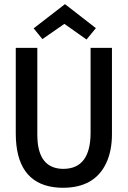

<svg xmlns="http://www.w3.org/2000/svg" viewBox="-20 -889 613 922"><path d="M517.6 -245.1V-659.2H415V-250Q414.1 -79.1 285.2 -78.1Q174.8 -78.1 161.1 -204.1Q159.2 -223.6 159.2 -245.1V-659.2H55.7V-249Q55.7 -15.6 238.3 9.8Q259.8 12.7 282.2 12.7Q433.6 12.7 489.3 -104.5Q517.6 -163.1 517.6 -245.1ZM292 -869.1 141.6 -752.9 183.6 -701.2 289.1 -774.4 395.5 -699.2 440.4 -753.9Z"/></svg>

Font: Yaldevi Colombo SemiBold
Style: Regular
Weight: 600
Designer: Sol Matas, Denzil Rajitha, Kosala Senevirathne and Pathum Egodawatta
Foundry: Mooniak
Version: Version 1.020 ; ttfautohint (v1.6)